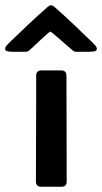

<svg xmlns="http://www.w3.org/2000/svg" viewBox="-85 -711 389 731"><path d="M52.7 -314.9V-422.9Q52.7 -442.9 72.8 -442.9H147.9Q168 -442.9 168 -422.9Q168 -322.3 168.5 -221.4Q168.9 -120.6 168.9 -20Q168.9 0 148.9 0H71.8Q51.8 0 51.8 -20Q51.8 -93.8 52.2 -167.5Q52.7 -241.2 52.7 -314.9ZM205.6 -513.7Q197.8 -513.7 192.4 -518.6Q189 -521.5 175.8 -532.7Q162.6 -543.9 147.2 -557.6Q131.8 -571.3 119.9 -581.1Q107.9 -590.8 106.4 -590.8Q105 -590.8 93.8 -581.1Q82.5 -571.3 68.4 -558.1Q54.2 -544.9 42.2 -533.4Q30.3 -522 26.4 -519Q20 -513.7 12.7 -513.7H-36.1Q-41.5 -513.7 -53.5 -515.1Q-65.4 -516.6 -65.4 -524.9Q-65.4 -531.2 -59.6 -538.1Q-53.7 -544.9 -49.8 -548.3Q-14.2 -583 22.2 -617.2Q58.6 -651.4 95.7 -684.1Q98.6 -686.5 102.1 -688.7Q105.5 -690.9 109.4 -690.9Q113.3 -690.9 116.7 -688.7Q120.1 -686.5 123 -684.1Q160.2 -651.4 196.3 -617.2Q232.4 -583 268.1 -548.3Q272 -544.9 277.8 -538.1Q283.7 -531.2 283.7 -524.9Q283.7 -516.6 271.7 -515.1Q259.8 -513.7 254.4 -513.7Z"/></svg>

Font: Belanosima
Style: Regular
Weight: 400
Designer: The DocRepair Project, Santiago Orozco
Foundry: Google
Version: Version 2.000